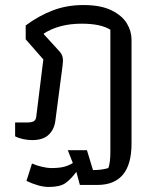

<svg xmlns="http://www.w3.org/2000/svg" viewBox="-20 -546 616 762"><path d="M85 172 107 103Q125 111 147 116Q169 121 182 121Q215 121 234 116Q253 111 269 101L249 50H325L349 129Q383 129 410 121Q418 99 418 58V-428Q380 -452 304 -452Q215 -452 154 -413V-410L217 -341Q230 -327 230 -305Q230 -301 228 -283L200 -69Q196 -33 173.5 -11.5Q151 10 108 10Q90 10 71.5 6Q53 2 40 -5V-60H88Q107 -60 115 -65.5Q123 -71 124 -84L152 -310L82 -390V-445Q133 -483 189 -504.5Q245 -526 311 -526Q380 -526 422.5 -505Q465 -484 483.5 -453Q502 -422 502 -389V24Q502 188 366 188H297L283 136Q260 167 238.5 181.5Q217 196 173 196Q136 196 85 172Z"/></svg>

Font: Athiti Medium
Style: Regular
Weight: 500
Designer: CadsonDemak Team
Foundry: CadsonDemak
Version: Version 1.032